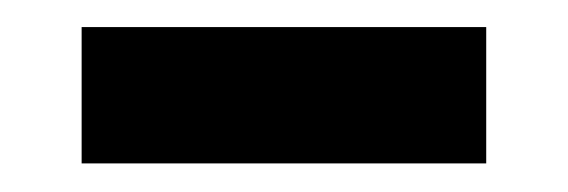

<svg xmlns="http://www.w3.org/2000/svg" viewBox="-20 -338 411 139"><path d="M39.1 -318.4H332V-219.7H39.1Z"/></svg>

Font: Reddit Sans Strawberry SemiBold
Style: Regular
Weight: 600
Designer: Stephen Hutchings
Foundry: Reddit
Version: Version 1.013